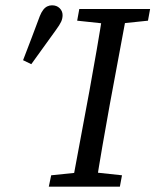

<svg xmlns="http://www.w3.org/2000/svg" viewBox="-20 -704 586 724"><path d="M67 -477Q83 -519 99 -560.5Q115 -602 130 -643Q136 -658 143 -667Q150 -676 158.5 -680Q167 -684 176 -684Q194 -684 205 -673Q216 -662 216 -647Q216 -634 210.5 -622Q205 -610 191 -591Q168 -559 144.5 -526.5Q121 -494 98 -462ZM164 0 173 -43 299 -56H319L440 -43L432 0ZM250 0 317 -360Q331 -437 344.5 -515Q358 -593 370 -670H461L394 -310Q380 -233 366.5 -155Q353 -77 341 0ZM271 -626 279 -670H546L538 -626L413 -613H393Z"/></svg>

Font: Source Serif 4 18pt
Style: Italic
Weight: 400
Italic angle: -12°
Designer: Frank Grießhammer
Foundry: Adobe Systems Incorporated
Version: Version 4.004;hotconv 1.0.116;makeotfexe 2.5.65601